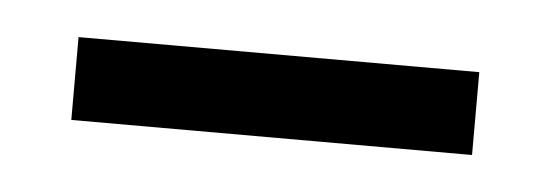

<svg xmlns="http://www.w3.org/2000/svg" viewBox="-23 -335 357 124"><g transform="rotate(5 155.0 -273.0)"><path d="M284.7 -299.8V-246.1H24.9V-299.8Z"/></g></svg>

Font: Koh Santepheap Light
Style: Regular
Weight: 300
Designer: Danh Hong
Version: Version 2.002; ttfautohint (v1.8.3)